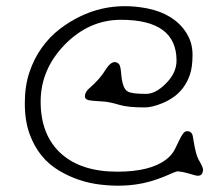

<svg xmlns="http://www.w3.org/2000/svg" viewBox="-20 -624 714 616"><path d="M631.3 -80.6Q631.3 -53.2 602.5 -62.5Q555.7 -76.7 545.9 -73.5Q536.1 -70.3 519.3 -62.7Q502.4 -55.2 479.5 -47.4Q399.9 -20 302.2 -31.7Q231.9 -40 171.9 -75.2Q103.5 -114.7 74.7 -194.8Q59.6 -236.8 59.6 -292.7Q59.6 -348.6 74.5 -392.6Q89.4 -436.5 114.3 -471.2Q139.2 -505.9 171.6 -530.8Q204.1 -555.7 239.3 -572.3Q338.9 -619.6 454.1 -596.7Q539.1 -579.1 577.6 -519Q597.7 -487.8 597.7 -448.5Q597.7 -409.2 589.4 -384.8Q581.1 -360.4 567.4 -342.3Q553.7 -324.2 536.4 -312.3Q519 -300.3 501 -293Q467.8 -279.3 444.3 -279.3Q390.1 -279.3 362.1 -287.8Q334 -296.4 314 -298.1Q293.9 -299.8 280.3 -300.5Q266.6 -301.3 259.5 -304.4Q252.4 -307.6 252.4 -314.9Q252.4 -328.6 266.6 -340.8Q300.8 -370.1 319.8 -401.9Q342.3 -436.5 361.3 -418.9Q366.7 -414.1 368.7 -388.7Q372.6 -338.4 390.6 -330.1Q403.3 -322.8 448.7 -322.8Q478.5 -322.8 510.7 -354.5Q546.4 -389.2 546.4 -429.7Q546.4 -560.5 368.2 -560.5Q265.6 -560.5 187.5 -480.5Q110.4 -400.9 110.4 -297.9Q110.4 -190.4 176.3 -130.9Q240.7 -73.2 356.4 -73.2Q460.9 -73.2 511.7 -111.3Q532.2 -126.5 541.7 -146.5Q551.3 -166.5 556.9 -177.7Q562.5 -189 567.9 -196Q573.2 -203.1 580.3 -203.1Q587.4 -203.1 591.3 -200Q595.2 -196.8 597.2 -192.4Q598.1 -190.4 601.1 -171.9Q608.4 -127.9 616.7 -112.8Q631.3 -87.4 631.3 -80.6Z"/></svg>

Font: Snowburst One
Style: Regular
Weight: 400
Designer: Annet Stirling
Foundry: Annet Stirling
Version: Version 1.001